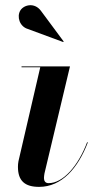

<svg xmlns="http://www.w3.org/2000/svg" viewBox="-20 -719 383 749"><path d="M88.5 -606 226.5 -555 228.5 -557 139.5 -677C114.5 -710.5 73.5 -700.5 59.5 -678.5C44.5 -654 56.5 -615.5 88.5 -606ZM322.5 -163 320 -164.5C284.5 -70.5 225.5 -4.5 169.5 -4.5C156.5 -4.5 151.5 -13.5 151.5 -24.5C151.5 -29.5 152.5 -36.5 153.5 -42.5L253 -460H64V-456.5H137L52 -90C50.5 -84 50 -73 50 -68C50 -13 77.5 10 132.5 10C220.5 10 284 -62.5 322.5 -163Z"/></svg>

Font: Bodoni* 48pt Medium
Style: Italic
Weight: 500
Italic angle: -13°
Version: Version 2.3